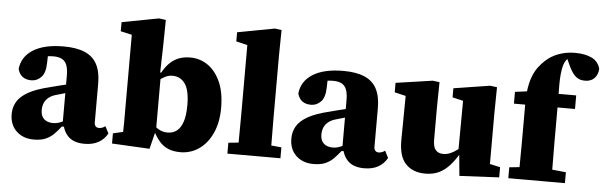

<svg xmlns="http://www.w3.org/2000/svg" viewBox="-48 -892 3371 1071"><g transform="rotate(5 1637.5 -356.5)"><path d="M167 16Q107 16 69.5 -19.5Q32 -55 32 -115Q32 -154 50.5 -185Q69 -216 112.5 -240.5Q156 -265 232 -283Q257 -290 282 -296Q307 -302 332 -308Q357 -314 381 -320V-276Q354 -267 324 -258.5Q294 -250 267 -242Q243 -235 227 -221.5Q211 -208 204 -190.5Q197 -173 197 -151Q197 -119 215.5 -102Q234 -85 266 -85Q281 -85 295 -89Q309 -93 324.5 -101Q340 -109 359 -121L364 -70H317Q299 -47 280 -27.5Q261 -8 234.5 4Q208 16 167 16ZM451 15Q395 15 364.5 -11.5Q334 -38 325 -85L320 -87V-353Q320 -392 311.5 -414Q303 -436 284.5 -446Q266 -456 236 -456Q214 -456 192.5 -452Q171 -448 147 -441L206 -490L204 -416Q203 -360 179.5 -336Q156 -312 125 -312Q94 -312 75 -326.5Q56 -341 49 -369Q56 -438 118 -477Q180 -516 289 -516Q361 -516 407.5 -496Q454 -476 476 -434Q498 -392 498 -327V-108Q498 -95 505 -87.5Q512 -80 523 -80Q532 -80 541 -83Q550 -86 559 -93L579 -54Q561 -21 529 -3Q497 15 451 15Z M604 0V-57L660 -70Q661 -94 661 -119Q661 -144 661 -168.5Q661 -193 661 -215V-614L598 -628V-679L804 -718L843 -713L841 -574L837 -418L842 -411V-86L839 -85L815 11ZM988 15Q947 15 918.5 2.5Q890 -10 870.5 -32.5Q851 -55 836 -84H793L797 -154Q825 -123 850 -105.5Q875 -88 907 -88Q937 -88 958.5 -104.5Q980 -121 992 -156.5Q1004 -192 1004 -249Q1004 -333 978 -369.5Q952 -406 907 -406Q885 -406 864 -395Q843 -384 825.5 -368.5Q808 -353 793 -339L789 -418H843Q861 -451 883 -472.5Q905 -494 933 -505Q961 -516 997 -516Q1053 -516 1097 -485Q1141 -454 1167 -395.5Q1193 -337 1193 -251Q1193 -168 1165 -108Q1137 -48 1090.5 -16.5Q1044 15 988 15Z M1250 0V-61L1351 -71H1442L1547 -61V0ZM1306 0Q1307 -36 1307 -72Q1307 -108 1307.5 -144Q1308 -180 1308 -215V-613L1245 -628V-679L1453 -718L1491 -713L1489 -574V-215Q1489 -180 1489.5 -144Q1490 -108 1490 -72Q1490 -36 1491 0Z M1733 16Q1673 16 1635.5 -19.5Q1598 -55 1598 -115Q1598 -154 1616.5 -185Q1635 -216 1678.5 -240.5Q1722 -265 1798 -283Q1823 -290 1848 -296Q1873 -302 1898 -308Q1923 -314 1947 -320V-276Q1920 -267 1890 -258.5Q1860 -250 1833 -242Q1809 -235 1793 -221.5Q1777 -208 1770 -190.5Q1763 -173 1763 -151Q1763 -119 1781.5 -102Q1800 -85 1832 -85Q1847 -85 1861 -89Q1875 -93 1890.5 -101Q1906 -109 1925 -121L1930 -70H1883Q1865 -47 1846 -27.5Q1827 -8 1800.5 4Q1774 16 1733 16ZM2017 15Q1961 15 1930.5 -11.5Q1900 -38 1891 -85L1886 -87V-353Q1886 -392 1877.5 -414Q1869 -436 1850.5 -446Q1832 -456 1802 -456Q1780 -456 1758.5 -452Q1737 -448 1713 -441L1772 -490L1770 -416Q1769 -360 1745.5 -336Q1722 -312 1691 -312Q1660 -312 1641 -326.5Q1622 -341 1615 -369Q1622 -438 1684 -477Q1746 -516 1855 -516Q1927 -516 1973.5 -496Q2020 -476 2042 -434Q2064 -392 2064 -327V-108Q2064 -95 2071 -87.5Q2078 -80 2089 -80Q2098 -80 2107 -83Q2116 -86 2125 -93L2145 -54Q2127 -21 2095 -3Q2063 15 2017 15Z M2359 15Q2289 15 2249 -27Q2209 -69 2210 -162L2213 -442L2252 -398L2150 -422V-475L2356 -505L2394 -500L2392 -359V-178Q2392 -137 2407 -120Q2422 -103 2450 -103Q2470 -103 2489.5 -111.5Q2509 -120 2528.5 -135Q2548 -150 2565 -167L2577 -113H2543Q2522 -77 2496 -47.5Q2470 -18 2437 -1.5Q2404 15 2359 15ZM2550 11 2539 -105 2532 -106 2534 -408 2474 -422V-473L2677 -505L2716 -500L2714 -359V-70L2772 -57V0Z M2823 0V-61L2918 -71H3041L3140 -61V0ZM2879 0Q2880 -36 2880 -72Q2880 -108 2880.5 -144Q2881 -180 2881 -215V-417H2818V-483L2934 -498L2881 -464L2884 -488Q2890 -538 2902.5 -571.5Q2915 -605 2932.5 -628.5Q2950 -652 2969 -669Q3000 -698 3042.5 -713.5Q3085 -729 3133 -729Q3189 -729 3226 -711.5Q3263 -694 3275 -653Q3274 -621 3255 -600Q3236 -579 3201 -579Q3171 -579 3151 -595Q3131 -611 3112 -650L3085 -708L3100 -699L3111 -705Q3105 -701 3098.5 -696.5Q3092 -692 3086 -682Q3077 -670 3072 -651.5Q3067 -633 3064 -606.5Q3061 -580 3061 -542.5Q3061 -505 3062 -454V-215Q3062 -180 3062.5 -144Q3063 -108 3063 -72Q3063 -36 3064 0ZM2982 -417V-493H3160V-417Z"/></g></svg>

Font: Source Serif 4 ExtraBold
Style: Regular
Weight: 800
Designer: Frank Grießhammer
Foundry: Adobe Systems Incorporated
Version: Version 4.004;hotconv 1.0.116;makeotfexe 2.5.65601